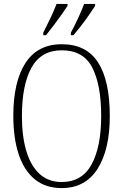

<svg xmlns="http://www.w3.org/2000/svg" viewBox="-20 -951 630 981"><path d="M295 10Q212 10 157 -35.5Q102 -81 75 -164Q48 -247 48 -359Q48 -533 110 -629Q172 -725 296 -725Q421 -725 481 -632Q541 -539 541 -358Q541 -187 478.5 -88.5Q416 10 295 10ZM295 -21Q399 -21 448 -111Q497 -201 497 -358Q497 -517 451.5 -605.5Q406 -694 296 -694Q190 -694 141 -605.5Q92 -517 92 -358Q92 -255 114.5 -179.5Q137 -104 182 -62.5Q227 -21 295 -21ZM342 -784Q363 -823 380 -860Q397 -897 410 -931H466V-921Q455 -904 436.5 -877Q418 -850 396 -821.5Q374 -793 355 -771H342ZM201 -784Q221 -823 238.5 -860Q256 -897 269 -931H325V-921Q314 -904 295 -877Q276 -850 254.5 -821.5Q233 -793 215 -771H201Z"/></svg>

Font: Noto Serif Tamil Condensed ExtraLight
Style: Italic
Weight: 200
Width: 3
Italic angle: -12°
Designer: Indian Type Foundry, Tom Grace, and the Monotype Design Team
Foundry: Monotype Imaging Inc.
Version: Version 2.003; ttfautohint (v1.8.4.7-5d5b)